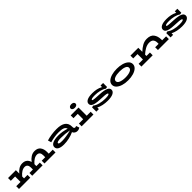

<svg xmlns="http://www.w3.org/2000/svg" viewBox="813 -3264 5841 5841"><g transform="rotate(-45 3733.5 -343.5)"><path d="M1648 -119V0H1174V-119H1324V-206Q1324 -277 1292 -315.5Q1260 -354 1200 -354Q1134 -354 1068 -313Q1002 -272 943 -201V-199V-119H1093V0H646V-119H795V-206Q795 -277 763 -315.5Q731 -354 672 -354Q606 -354 539.5 -313Q473 -272 414 -200V-119H563V0H77V-119H262V-352H77V-471H414V-324Q470 -396 542.5 -439.5Q615 -483 696 -483Q795 -483 852 -435.5Q909 -388 930 -308Q986 -386 1062 -434.5Q1138 -483 1225 -483Q1356 -483 1416.5 -402Q1477 -321 1477 -199V-119Z M2696 -22Q2671 -6 2643.5 3Q2616 12 2578 12Q2531 12 2493.5 -14Q2456 -40 2439 -83Q2345 -39 2232 -13Q2119 13 2006 13Q1874 13 1805 -26.5Q1736 -66 1736 -141Q1736 -220 1824 -263Q1912 -306 2074 -306Q2239 -306 2421 -250Q2404 -314 2338.5 -341Q2273 -368 2142 -368Q2055 -368 1960 -353Q1865 -338 1775 -311L1743 -420Q1838 -450 1949.5 -466.5Q2061 -483 2172 -483Q2561 -483 2561 -200V-176Q2561 -144 2575.5 -128.5Q2590 -113 2612 -113Q2634 -113 2660 -127ZM2047 -104Q2123 -104 2228.5 -120.5Q2334 -137 2428 -163V-166Q2255 -198 2074 -198Q1989 -198 1944.5 -184.5Q1900 -171 1900 -146Q1900 -123 1932.5 -113.5Q1965 -104 2047 -104Z M2916 -620Q2916 -655 2946 -677.5Q2976 -700 3024 -700Q3074 -700 3103.5 -678Q3133 -656 3133 -620Q3133 -586 3103.5 -564.5Q3074 -543 3024 -543Q2976 -543 2946 -565Q2916 -587 2916 -620ZM3280 -119V0H2772V-119H2957V-352H2772V-471H3109V-119Z M4204 -142Q4204 -71 4124 -29Q4044 13 3887 13Q3782 13 3683.5 -8Q3585 -29 3514 -68V0H3404V-184L3468 -197Q3531 -144 3643.5 -114.5Q3756 -85 3877 -85Q4049 -85 4049 -129Q4049 -143 4024.5 -152.5Q4000 -162 3936.5 -168.5Q3873 -175 3756 -179Q3628 -184 3551 -201.5Q3474 -219 3439 -251Q3404 -283 3404 -333Q3404 -402 3480.5 -443.5Q3557 -485 3713 -485Q3808 -485 3891.5 -467Q3975 -449 4056 -407V-471H4166V-300L4103 -288Q4034 -339 3931.5 -363Q3829 -387 3723 -387Q3633 -387 3596.5 -375.5Q3560 -364 3560 -344Q3560 -331 3582.5 -324Q3605 -317 3661 -313Q3717 -309 3849 -302Q4039 -292 4121.5 -253.5Q4204 -215 4204 -142Z M4316 -237Q4316 -315 4377 -370.5Q4438 -426 4540 -455Q4642 -484 4765 -484Q4885 -485 4988 -456Q5091 -427 5153 -371Q5215 -315 5215 -237Q5215 -160 5155 -103.5Q5095 -47 4992 -16.5Q4889 14 4765 13Q4644 14 4541 -16.5Q4438 -47 4377 -104Q4316 -161 4316 -237ZM5055 -237Q5055 -302 4974 -333.5Q4893 -365 4765 -365Q4637 -364 4556.5 -332.5Q4476 -301 4476 -237Q4476 -174 4558.5 -140Q4641 -106 4765 -106Q4891 -106 4973 -140Q5055 -174 5055 -237Z M6525 -119V0H6054V-119H6202V-172Q6202 -249 6162 -298.5Q6122 -348 6023 -348Q5934 -348 5845.5 -299Q5757 -250 5680 -178V-119H5829V0H5343V-119H5528V-352H5343V-471H5680V-297Q5768 -381 5859.5 -432Q5951 -483 6054 -483Q6215 -483 6284.5 -389.5Q6354 -296 6354 -158V-119Z M7398 -142Q7398 -71 7318 -29Q7238 13 7081 13Q6976 13 6877.5 -8Q6779 -29 6708 -68V0H6598V-184L6662 -197Q6725 -144 6837.5 -114.5Q6950 -85 7071 -85Q7243 -85 7243 -129Q7243 -143 7218.5 -152.5Q7194 -162 7130.5 -168.5Q7067 -175 6950 -179Q6822 -184 6745 -201.5Q6668 -219 6633 -251Q6598 -283 6598 -333Q6598 -402 6674.5 -443.5Q6751 -485 6907 -485Q7002 -485 7085.5 -467Q7169 -449 7250 -407V-471H7360V-300L7297 -288Q7228 -339 7125.5 -363Q7023 -387 6917 -387Q6827 -387 6790.5 -375.5Q6754 -364 6754 -344Q6754 -331 6776.5 -324Q6799 -317 6855 -313Q6911 -309 7043 -302Q7233 -292 7315.5 -253.5Q7398 -215 7398 -142Z"/></g></svg>

Font: BioRhyme Expanded ExtraBold
Style: Regular
Weight: 800
Width: 7
Designer: Aoife Mooney
Foundry: Aoife Mooney Type
Version: Version 1.000